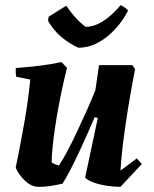

<svg xmlns="http://www.w3.org/2000/svg" viewBox="-20 -712 595 744"><path d="M129.1 12Q108 12 89.7 -1.3Q71.3 -14.6 58.3 -32.3Q45.2 -50 40.9 -63.3Q46.9 -90.8 52.4 -119.3Q57.9 -147.7 63.4 -177.4Q68.9 -207 74.2 -236.5Q79.4 -265.9 83.7 -294.5Q87.9 -323.2 91.4 -350.9Q94.9 -378.6 97.5 -403.6L42.8 -414.7Q39.8 -430.5 41.2 -448.5Q83.8 -451.5 130.4 -456.9Q177 -462.4 218 -471.5L239.7 -449.2Q231.6 -417.5 223 -378.2Q214.4 -339 206.6 -296.8Q198.8 -254.7 192.8 -214Q186.8 -173.4 183.5 -139.5Q180.2 -105.5 180.2 -82Q185.4 -78.9 192.8 -75.7Q200.3 -72.6 208.1 -70.5Q222.3 -91.1 240.5 -125.4Q258.7 -159.7 278.2 -201Q297.6 -242.2 316.4 -284.1Q335.1 -325.9 349.5 -362.2L363.8 -459.5H492.9L503.4 -444Q497.9 -415.2 490.6 -376.1Q483.3 -337 476.3 -293.2Q469.2 -249.5 463.1 -205.5Q457.1 -161.5 452.8 -121.5Q448.5 -81.5 447 -51.1L510.2 -98.2L529.3 -76.3L446.8 12Q428.3 12 402.5 8.9Q376.7 5.9 351.7 -1.7Q326.7 -9.2 309.7 -23.1L359.1 -255L346.9 -258Q333.1 -225.8 317.4 -190.3Q301.7 -154.9 285.3 -120Q268.9 -85.1 253 -54.5Q237.1 -24 222.4 -0.5Q197.5 5.5 175.3 8.7Q153.1 12 129.1 12ZM283.1 -527.1Q249.4 -542.7 218.2 -568.4Q187.1 -594.1 166 -631.8L168.5 -647.2L236.7 -689.9Q250.5 -669 269.6 -647.2Q288.8 -625.4 311.6 -608Q337.5 -608 362.1 -620.3Q386.7 -632.6 408.7 -652.1Q430.8 -671.6 447.2 -692Q454 -689.6 463.7 -682.7Q473.4 -675.9 476.2 -671Q457.9 -634.3 428.2 -601.3Q398.6 -568.3 361.7 -547.7Q324.9 -527.1 283.1 -527.1Z"/></svg>

Font: Labrada
Style: Italic
Weight: 400
Italic angle: -7°
Designer: Mercedes Jáuregui
Foundry: Omnibus-Type Team
Version: Version 1.000